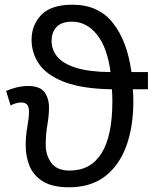

<svg xmlns="http://www.w3.org/2000/svg" viewBox="-20 -785 663 815"><path d="M288 -765Q398 -765 459 -688Q520 -611 538 -479H608V-406H544Q545 -395 545.5 -381.5Q546 -368 546 -353Q546 -248 516.5 -166Q487 -84 426.5 -37Q366 10 273 10Q202 10 161.5 -15.5Q121 -41 105 -81.5Q89 -122 89 -167Q89 -208 96 -246.5Q103 -285 103 -310Q103 -333 94.5 -341.5Q86 -350 70 -350Q58 -350 45.5 -346Q33 -342 25 -337L6 -399Q24 -407 48.5 -413.5Q73 -420 99 -420Q149 -420 168.5 -394Q188 -368 188 -329Q188 -295 181 -254.5Q174 -214 174 -169Q174 -127 197.5 -94Q221 -61 276 -61Q365 -61 411 -134.5Q457 -208 457 -356Q457 -367 456.5 -381.5Q456 -396 455 -406Q331 -408 256 -436Q181 -464 147.5 -511Q114 -558 114 -616Q114 -679 155.5 -722Q197 -765 288 -765ZM285 -693Q242 -693 220.5 -671Q199 -649 199 -611Q199 -574 223 -544.5Q247 -515 302 -497.5Q357 -480 449 -479Q436 -582 392 -637.5Q348 -693 285 -693Z"/></svg>

Font: TSCustom
Style: Regular
Weight: 400
Designer: Monotype Design Team
Foundry: Monotype Imaging Inc.
Version: Version 2.004; ttfautohint (v1.8.3) -l 8 -r 50 -G 200 -x 14 